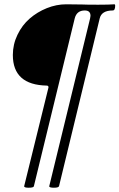

<svg xmlns="http://www.w3.org/2000/svg" viewBox="-20 -731 558 897"><path d="M113.8 146Q92.8 146 92.8 139.2L206.1 -320.8Q207.5 -325.2 205.3 -328.1Q203.1 -331.1 199.2 -331.1Q40 -334 40 -474.1Q40 -523.9 61.8 -568.8Q83.5 -613.8 118.7 -644.3Q153.8 -674.8 198.7 -692.9Q243.7 -710.9 289.1 -710.9Q340.3 -710.9 365.2 -710Q380.4 -709 439 -709Q490.2 -709 514.2 -710.9Q518.1 -710.9 518.1 -705.1Q518.1 -682.1 506.8 -682.1Q454.6 -682.1 445.8 -645L255.9 138.2Q254.4 146 231.9 146Q210 146 210 139.2L400.9 -645Q402.8 -652.8 402.8 -657.2Q402.8 -682.1 376 -682.1Q338.4 -682.1 329.1 -645L138.2 139.2Q136.7 146 113.8 146Z"/></svg>

Font: Junicode SmCond
Style: Italic
Weight: 400
Width: 4
Italic angle: -11°
Designer: Peter S. Baker
Version: Version 2.206